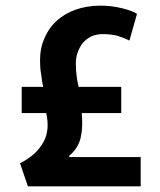

<svg xmlns="http://www.w3.org/2000/svg" viewBox="-20 -661 566 681"><path d="M479 0H79L51 -82C89 -101 116 -125 133 -155C150 -184 153 -219 144 -260H57V-353H133C130 -366 128 -381 126 -397C123 -413 122 -429 122 -446C122 -475 127 -502 138 -526C148 -550 163 -571 182 -588C201 -605 223 -618 249 -627C275 -636 304 -641 336 -641C362 -641 387 -638 412 -632C437 -626 455 -619 466 -612L439 -517C426 -524 412 -529 397 -534C381 -538 363 -540 344 -540C329 -540 315 -537 304 -532C292 -526 282 -518 274 -509C266 -499 260 -488 256 -476C251 -463 249 -450 249 -437C249 -418 250 -403 252 -391C253 -379 256 -366 259 -353H410V-260H270C273 -226 272 -197 266 -172C260 -147 246 -125 225 -108L226 -104H479Z"/></svg>

Font: Holmes&Hills Bold
Style: Bold
Weight: 500
Designer: Noopur Datye, Girish Dalvi, Yashodeep Gholap, Pallavi Karambelkar
Foundry: Ek Type
Version: ""